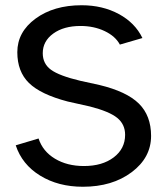

<svg xmlns="http://www.w3.org/2000/svg" viewBox="-20 -700 636 732"><path d="M556 -182Q556 -99 482 -43.5Q408 12 296 12Q202 12 133 -30.5Q64 -73 40 -146L127 -172Q143 -123 189.5 -95Q236 -67 300 -67Q370 -67 413.5 -100Q457 -133 457 -186Q457 -226 427 -250.5Q397 -275 323 -294L238 -313Q135 -340 90.5 -383.5Q46 -427 46 -501Q46 -578 115.5 -629Q185 -680 291 -680Q371 -680 433 -646.5Q495 -613 523 -555L437 -530Q420 -562 379 -581.5Q338 -601 287 -601Q223 -601 183 -572Q143 -543 143 -497Q143 -457 174.5 -434Q206 -411 286 -392L359 -376Q463 -351 509.5 -305Q556 -259 556 -182Z"/></svg>

Font: Atkinson Hyperlegible Pro
Style: Regular
Weight: 400
Designer: Elliott Scott, Megan Eiswerth, Linus Boman, Theodore Petrosky, Jacob Perez
Foundry: Braille Institute
Version: Version 1.5.1